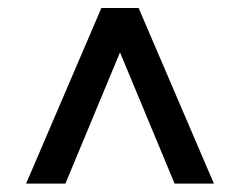

<svg xmlns="http://www.w3.org/2000/svg" viewBox="-20 -573 590 472"><path d="M44.2 -121.7 229.2 -553.3H320.8L505.8 -121.7H409.2L275 -444.2L140.8 -121.7Z"/></svg>

Font: Funnel Sans Medium
Style: Regular
Weight: 500
Version: Version 1.000; Beta; Release 5; Build 24; ttfautohint (v1.8.